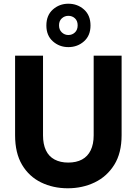

<svg xmlns="http://www.w3.org/2000/svg" viewBox="-20 -999 733 1031"><path d="M344 12Q265 12 200.5 -19.5Q136 -51 98.5 -114Q61 -177 61 -273V-700H211V-272Q211 -225 226.5 -192Q242 -159 273 -142.5Q304 -126 346 -126Q390 -126 420.5 -142.5Q451 -159 467 -192Q483 -225 483 -272V-700H633V-273Q633 -177 593.5 -114Q554 -51 488.5 -19.5Q423 12 344 12ZM347 -746Q299 -746 264 -777Q229 -808 229 -862Q229 -917 264 -948Q299 -979 347 -979Q396 -979 431 -948Q466 -917 466 -862Q466 -808 431 -777Q396 -746 347 -746ZM347 -811Q368 -811 382.5 -825Q397 -839 397 -863Q397 -887 382.5 -900.5Q368 -914 347 -914Q327 -914 312 -900.5Q297 -887 297 -863Q297 -839 312 -825Q327 -811 347 -811Z"/></svg>

Font: DM Sans 20pt Black
Style: Regular
Weight: 900
Version: Version 4.004;gftools[0.9.30]